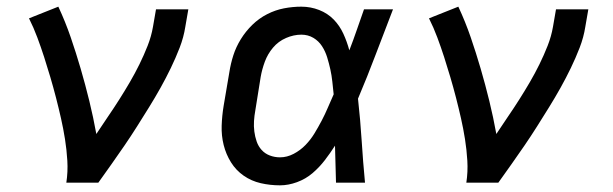

<svg xmlns="http://www.w3.org/2000/svg" viewBox="-20 -548 1840 576"><path d="M179 0Q184 -33 182 -66Q180 -99 175 -130.5Q170 -162 163 -193Q156 -224 148 -255Q140 -286 131 -316.5Q122 -347 112.5 -376.5Q103 -406 92 -435.5Q81 -465 67 -493L155 -528Q176 -483 192 -436.5Q208 -390 222 -342Q236 -294 248 -245Q260 -196 269 -146Q286 -172 303.5 -197.5Q321 -223 337.5 -249Q354 -275 369.5 -301.5Q385 -328 398.5 -355.5Q412 -383 423 -411Q434 -439 439 -468L448 -520H545L536 -468Q531 -436 519 -405Q507 -374 492.5 -344Q478 -314 461.5 -284.5Q445 -255 427 -226Q409 -197 391 -168.5Q373 -140 353.5 -111.5Q334 -83 314.5 -55.5Q295 -28 275 0Z M820 8Q790 8 762 1.5Q734 -5 711 -21Q688 -37 673 -61Q658 -85 651 -113Q644 -141 645 -171Q646 -201 651 -231L668 -331Q672 -357 680 -382Q688 -407 702.5 -430.5Q717 -454 737 -473.5Q757 -493 781.5 -505.5Q806 -518 832 -523Q858 -528 884 -528Q912 -528 937.5 -518Q963 -508 981 -489.5Q999 -471 1010 -447Q1021 -423 1028 -397Q1040 -428 1050.5 -458.5Q1061 -489 1072 -520H1159Q1133 -453 1107.5 -385.5Q1082 -318 1054 -252Q1061 -189 1065 -126Q1069 -63 1075 0H988Q987 -28 986.5 -56Q986 -84 985 -111Q971 -89 954.5 -67.5Q938 -46 917.5 -28.5Q897 -11 871 -1.5Q845 8 820 8ZM820 -76Q841 -76 861 -86.5Q881 -97 896.5 -113Q912 -129 923.5 -148Q935 -167 945 -186Q955 -205 963.5 -225Q972 -245 981 -265Q979 -284 977 -303Q975 -322 971 -340Q967 -358 961.5 -376Q956 -394 946 -409.5Q936 -425 920 -434.5Q904 -444 884 -444Q861 -444 838 -434Q815 -424 799 -405Q783 -386 774.5 -363Q766 -340 762 -317L746 -217Q743 -201 742 -185Q741 -169 743 -153.5Q745 -138 750 -123.5Q755 -109 765 -98Q775 -87 789.5 -81.5Q804 -76 820 -76Z M1379 0Q1384 -33 1382 -66Q1380 -99 1375 -130.5Q1370 -162 1363 -193Q1356 -224 1348 -255Q1340 -286 1331 -316.5Q1322 -347 1312.5 -376.5Q1303 -406 1292 -435.5Q1281 -465 1267 -493L1355 -528Q1376 -483 1392 -436.5Q1408 -390 1422 -342Q1436 -294 1448 -245Q1460 -196 1469 -146Q1486 -172 1503.5 -197.5Q1521 -223 1537.5 -249Q1554 -275 1569.5 -301.5Q1585 -328 1598.5 -355.5Q1612 -383 1623 -411Q1634 -439 1639 -468L1648 -520H1745L1736 -468Q1731 -436 1719 -405Q1707 -374 1692.5 -344Q1678 -314 1661.5 -284.5Q1645 -255 1627 -226Q1609 -197 1591 -168.5Q1573 -140 1553.5 -111.5Q1534 -83 1514.5 -55.5Q1495 -28 1475 0Z"/></svg>

Font: Iosevka Md Ex Obl
Style: Regular
Weight: 500
Width: 7
Italic angle: -9°
Monospace: yes
Designer: Belleve Invis
Foundry: Belleve Invis
Version: Version 32.5.0; ttfautohint (v1.8.4)